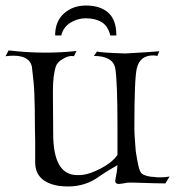

<svg xmlns="http://www.w3.org/2000/svg" viewBox="-29 -660 634 693"><path d="M282 -640Q333 -640 362 -614Q391 -588 391 -532H369Q361 -566 338 -580Q315 -594 280 -594Q252 -594 226 -578.5Q200 -563 192 -532H170Q170 -583 202 -611.5Q234 -640 280 -640ZM217 13Q209 13 200.5 12.5Q192 12 184 11Q98 -3 98 -74V-151L97 -200Q97 -236 96.5 -266Q96 -296 95 -320Q94 -357 86 -420Q77 -459 19 -459Q12 -459 5 -458.5Q-2 -458 -9 -457L2 -478Q37 -474 70 -472Q103 -470 135 -470Q193 -470 247 -476L238 -457L231 -458Q214 -458 196 -446Q178 -436 172 -419Q168 -406 165 -384.5Q162 -363 162 -332V-322L163 -177Q163 -28 250 -28Q255 -28 259.5 -28Q264 -28 270 -29Q296 -32 335 -52Q378 -75 395 -101V-201Q395 -284 393 -337Q391 -390 387 -414Q378 -458 310 -458L321 -474Q334 -470 423 -467Q434 -468 465 -469.5Q496 -471 546 -475L539 -458Q535 -459 531.5 -459.5Q528 -460 524 -460Q476 -460 465 -414Q456 -380 456 -200Q456 -182 457.5 -160.5Q459 -139 461 -114Q466 -82 470.5 -62Q475 -42 482 -34Q497 -22 531 -21Q536 -20 542 -20Q548 -20 552 -20Q570 -20 583 -23L568 2Q537 2 450 -1Q445 -1 437.5 -1Q430 -1 422 1Q404 4 400 4Q387 4 387 -7Q387 -12 388 -14Q390 -24 392 -36.5Q394 -49 395 -64Q376 -53 359.5 -43Q343 -33 329 -23Q280 13 217 13Z"/></svg>

Font: Gideon Roman
Style: Regular
Weight: 400
Designer: Robert E. Leuschke
Foundry: Robert E. Leuschke
Version: Version 2.010